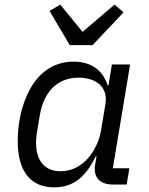

<svg xmlns="http://www.w3.org/2000/svg" viewBox="-20 -793 640 825"><path d="M213.1 12.1C301.8 12.1 351.9 -40.8 392 -122.2H394.9L388.8 -84.9C381 -38 402 0 465.9 0H524.1L535.9 -70H464.8L539.1 -516H460.9L446 -426.1H442.8C421.2 -492.9 370 -528.1 296.2 -528.1C116.8 -528.1 56.1 -326 56.1 -187.9C56.1 -56.1 111.9 12.1 213.1 12.1ZM134.9 -180C134.9 -192.8 136 -207 138.8 -225.1L150.9 -296.9C166.9 -393.1 221.9 -459.2 317.8 -459.2C394.2 -459.2 445 -418 432.9 -345.9L414.1 -231.9C405.9 -185 384.9 -144.2 359 -114C323.9 -73.9 282 -57.2 240.1 -57.2C171.2 -57.2 134.9 -103 134.9 -180ZM192.8 -746.1 279.8 -599.1H377.8L511 -740.1L471.9 -773.1L334.9 -655.9L239 -773.1Z"/></svg>

Font: Margiela Mono Italic Italic
Style: Regular
Weight: 400
Designer: Mike Abbink, Paul van der Laan, Pieter van Rosmalen
Foundry: Bold Monday
Version: Version 2.003 2021